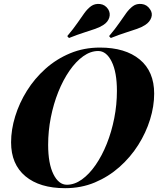

<svg xmlns="http://www.w3.org/2000/svg" viewBox="-20 -971 833 1005"><path d="M494 -704Q454 -704 415.5 -676.5Q377 -649 343.5 -600.5Q310 -552 285 -489.5Q260 -427 246 -356Q232 -285 232 -213Q232 -115 259.5 -59.5Q287 -4 330 -4Q370 -4 408.5 -31.5Q447 -59 480.5 -107.5Q514 -156 539 -218.5Q564 -281 578 -352Q592 -423 592 -495Q592 -593 564.5 -648.5Q537 -704 494 -704ZM38 -226Q38 -292 59.5 -362Q81 -432 121 -496Q161 -560 218 -611Q275 -662 347 -692Q419 -722 503 -722Q636 -722 711.5 -659.5Q787 -597 787 -481Q787 -415 765.5 -345.5Q744 -276 703.5 -212Q663 -148 605.5 -97Q548 -46 476.5 -16Q405 14 321 14Q188 14 113 -48.5Q38 -111 38 -226ZM551 -782Q584 -821 604.5 -851Q625 -881 641 -903Q657 -925 676 -939Q695 -953 722 -950Q749 -947 765 -923Q780 -902 772 -879Q764 -856 741 -841Q723 -829 697.5 -820Q672 -811 638.5 -800.5Q605 -790 560 -772ZM332 -782Q365 -821 385.5 -851Q406 -881 422 -903Q438 -925 457 -939Q477 -953 503.5 -950Q530 -947 546 -923Q559 -902 552 -879Q545 -856 522 -841Q504 -829 478.5 -820Q453 -811 419.5 -800.5Q386 -790 341 -772Z"/></svg>

Font: Playfair Display ExtraBold
Style: Italic
Weight: 800
Italic angle: -14°
Designer: Claus Eggers Sørensen
Foundry: Claus Eggers Sørensen
Version: Version 1.203